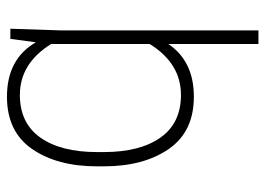

<svg xmlns="http://www.w3.org/2000/svg" viewBox="-128 -452 780 565"><g transform="rotate(-90 262.5 -170.0)"><path d="M415 200V-65Q364 10 260 10Q157 10 106 -64Q55 -138 55 -255V-275Q55 -392 106 -466Q157 -540 260 -540Q371 -540 420 -455L430 -530H460L455 -380V200ZM415 -410Q358 -502 265 -502Q182 -502 139.5 -441.5Q97 -381 97 -275V-255Q97 -149 139.5 -88.5Q182 -28 265 -28Q358 -28 415 -120Z"/></g></svg>

Font: Cooper Hewitt
Style: Light
Weight: 703
Designer: Village Type and Design LLC
Foundry: Cooper Hewitt Smithsonian Design Museum
Version: 1.000